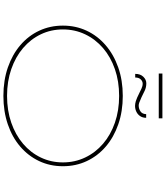

<svg xmlns="http://www.w3.org/2000/svg" viewBox="59 -1048 999 1158"><g transform="rotate(90 559.0 -469.5)"><path d="M559 10Q465 10 387 -17Q309 -44 252.5 -92.5Q196 -141 165.5 -206.5Q135 -272 135 -349Q135 -426 165.5 -491.5Q196 -557 252.5 -606Q309 -655 387 -682.5Q465 -710 559 -710Q652 -710 730 -683Q808 -656 864.5 -607.5Q921 -559 952 -493Q983 -427 983 -349Q983 -271 952 -205.5Q921 -140 864.5 -91.5Q808 -43 730 -16.5Q652 10 559 10ZM559 -12Q647 -12 720.5 -37.5Q794 -63 847.5 -108.5Q901 -154 930.5 -215.5Q960 -277 960 -349Q960 -421 930.5 -483Q901 -545 847.5 -591Q794 -637 720.5 -662.5Q647 -688 559 -688Q471 -688 397.5 -662.5Q324 -637 270.5 -591Q217 -545 187.5 -483Q158 -421 158 -349Q158 -277 187.5 -215.5Q217 -154 270.5 -108.5Q324 -63 397.5 -37.5Q471 -12 559 -12ZM619 -784Q607 -784 591 -788.5Q575 -793 537 -812Q531 -815 515.5 -822.5Q500 -830 485 -830Q471 -830 459.5 -818.5Q448 -807 448 -785H426Q426 -816 443.5 -834Q461 -852 483 -852Q507 -852 528 -842Q549 -832 567 -823Q591 -812 600.5 -809Q610 -806 617 -806Q636 -806 652 -816.5Q668 -827 669 -851H691Q691 -830 681 -815Q671 -800 654.5 -792Q638 -784 619 -784ZM424 -927V-949H694V-927Z"/></g></svg>

Font: Lexend Zetta Thin
Style: Regular
Weight: 250
Version: Version 1.007